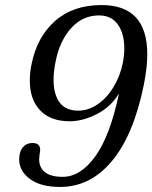

<svg xmlns="http://www.w3.org/2000/svg" viewBox="-20 -730 603 760"><path d="M56 -99Q56 -130 70.5 -147Q85 -164 108 -164Q139 -164 139 -137Q139 -132 137 -122Q135 -106 135 -100Q135 -66 158.5 -48Q182 -30 228 -30Q299 -30 357.5 -111.5Q416 -193 451 -360Q419 -307 363.5 -278.5Q308 -250 256 -250Q180 -250 139 -293Q98 -336 98 -411Q98 -444 105 -476Q126 -583 197.5 -646.5Q269 -710 382 -710Q563 -710 563 -515Q563 -463 549 -393Q509 -196 423.5 -93Q338 10 218 10Q141 10 98.5 -21.5Q56 -53 56 -99ZM466 -480Q472 -510 472 -539Q472 -597 446.5 -633Q421 -669 372 -669Q307 -669 261.5 -618.5Q216 -568 200 -486Q192 -446 192 -414Q192 -357 216 -324.5Q240 -292 290 -292Q329 -292 365.5 -316.5Q402 -341 428.5 -384Q455 -427 466 -480Z"/></svg>

Font: Taviraj
Style: Italic
Weight: 400
Italic angle: -12°
Designer: Katatrad Team
Foundry: CadsonDemak
Version: Version 1.001